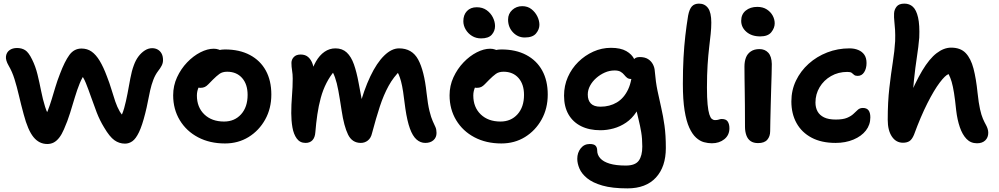

<svg xmlns="http://www.w3.org/2000/svg" viewBox="-20 -780 5513 1060"><path d="M241 15Q196 15 165 -23Q134 -61 111 -148Q96 -203 84.5 -252.5Q73 -302 60 -343.5Q47 -385 28 -417Q10 -448 13 -469.5Q16 -491 32.5 -503Q49 -515 74 -515Q100 -515 119 -503Q138 -491 157 -452Q176 -414 187 -369Q198 -324 207 -278Q216 -232 229 -190.5Q242 -149 264 -119L217 -117Q233 -141 244 -169.5Q255 -198 265 -230.5Q275 -263 285.5 -298.5Q296 -334 311 -372Q337 -441 363 -476.5Q389 -512 430 -512Q462 -512 486 -495Q510 -478 530.5 -444Q551 -410 570 -359Q585 -321 595.5 -285.5Q606 -250 616.5 -219.5Q627 -189 640.5 -165.5Q654 -142 675 -127L637 -118Q655 -145 665.5 -183Q676 -221 684 -263.5Q692 -306 699.5 -347Q707 -388 719 -420Q729 -448 744.5 -468.5Q760 -489 779.5 -501.5Q799 -514 820 -514Q837 -514 850.5 -506.5Q864 -499 872 -484.5Q880 -470 880 -448Q880 -432 872.5 -417.5Q865 -403 853 -388Q837 -367 826.5 -339.5Q816 -312 809 -281Q802 -250 796 -218Q790 -186 782 -155Q765 -87 747.5 -50.5Q730 -14 711 -0.5Q692 13 670 13Q638 13 611.5 -6Q585 -25 555 -76Q531 -115 514 -159Q497 -203 482.5 -245Q468 -287 454 -321.5Q440 -356 422 -375L453 -378Q434 -354 420 -319.5Q406 -285 393.5 -243.5Q381 -202 367 -156.5Q353 -111 333 -66Q321 -38 307 -20Q293 -2 277 6.5Q261 15 241 15Z M1222 12Q1138 12 1073.5 -22Q1009 -56 972.5 -116.5Q936 -177 936 -254Q936 -307 957.5 -353.5Q979 -400 1013 -435.5Q1047 -471 1086 -491Q1125 -511 1160 -511Q1175 -511 1187.5 -506.5Q1200 -502 1208 -492Q1216 -482 1216 -465Q1216 -435 1203.5 -411.5Q1191 -388 1152 -373Q1127 -360 1108 -342Q1089 -324 1078 -301Q1067 -278 1067 -253Q1067 -188 1108 -148.5Q1149 -109 1217 -109Q1275 -109 1311 -149Q1347 -189 1347 -256Q1347 -315 1316.5 -349.5Q1286 -384 1234 -384Q1208 -384 1191.5 -372Q1175 -360 1155 -340Q1140 -325 1130.5 -315Q1121 -305 1111 -300Q1101 -295 1086 -295Q1070 -295 1058 -307Q1046 -319 1046 -352Q1046 -379 1061 -406.5Q1076 -434 1101.5 -456.5Q1127 -479 1158 -493Q1189 -507 1222 -507Q1302 -507 1359.5 -476.5Q1417 -446 1447.5 -390.5Q1478 -335 1478 -258Q1478 -181 1444 -120Q1410 -59 1352.5 -23.5Q1295 12 1222 12Z M1667 9Q1636 9 1618.5 -15Q1601 -39 1594.5 -76.5Q1588 -114 1588 -155Q1588 -202 1592 -251Q1596 -300 1596 -346Q1596 -370 1592.5 -391Q1589 -412 1589 -433Q1589 -451 1602 -465Q1615 -479 1640 -479Q1666 -479 1682 -464.5Q1698 -450 1706 -426.5Q1714 -403 1715 -373L1691 -355Q1704 -405 1724 -440Q1744 -475 1771.5 -494Q1799 -513 1832 -513Q1870 -513 1894.5 -490Q1919 -467 1934 -424.5Q1949 -382 1960 -322Q1970 -267 1977 -231.5Q1984 -196 1990 -173L1962 -182Q1989 -284 2024.5 -358.5Q2060 -433 2101 -473Q2142 -513 2183 -513Q2255 -513 2288.5 -451.5Q2322 -390 2335 -267Q2342 -204 2351 -167.5Q2360 -131 2369 -111.5Q2378 -92 2384 -78.5Q2390 -65 2390 -46Q2390 -21 2373 -6Q2356 9 2328 9Q2301 9 2279.5 -10Q2258 -29 2243 -70.5Q2228 -112 2218 -180Q2211 -238 2205.5 -273.5Q2200 -309 2194 -331Q2188 -353 2181.5 -368Q2175 -383 2165 -397L2193 -394Q2153 -356 2125.5 -306Q2098 -256 2077 -192Q2056 -128 2034 -45Q2028 -18 2011 -4.5Q1994 9 1972 9Q1924 9 1901.5 -37Q1879 -83 1866 -170Q1856 -236 1848 -279.5Q1840 -323 1829.5 -352.5Q1819 -382 1803 -405L1828 -390Q1802 -360 1782.5 -322Q1763 -284 1751 -240Q1739 -196 1732 -148Q1725 -100 1721 -50Q1719 -21 1705 -6Q1691 9 1667 9Z M2748 12Q2664 12 2599.5 -22Q2535 -56 2498.5 -116.5Q2462 -177 2462 -254Q2462 -307 2483.5 -353.5Q2505 -400 2539 -435.5Q2573 -471 2612 -491Q2651 -511 2686 -511Q2701 -511 2713.5 -506.5Q2726 -502 2734 -492Q2742 -482 2742 -465Q2742 -435 2729.5 -411.5Q2717 -388 2678 -373Q2653 -360 2634 -342Q2615 -324 2604 -301Q2593 -278 2593 -253Q2593 -188 2634 -148.5Q2675 -109 2743 -109Q2801 -109 2837 -149Q2873 -189 2873 -256Q2873 -315 2842.5 -349.5Q2812 -384 2760 -384Q2734 -384 2717.5 -372Q2701 -360 2681 -340Q2666 -325 2656.5 -315Q2647 -305 2637 -300Q2627 -295 2612 -295Q2596 -295 2584 -307Q2572 -319 2572 -352Q2572 -379 2587 -406.5Q2602 -434 2627.5 -456.5Q2653 -479 2684 -493Q2715 -507 2748 -507Q2828 -507 2885.5 -476.5Q2943 -446 2973.5 -390.5Q3004 -335 3004 -258Q3004 -181 2970 -120Q2936 -59 2878.5 -23.5Q2821 12 2748 12ZM2877 -573Q2839 -573 2812 -601.5Q2785 -630 2785 -672Q2785 -704 2808 -725Q2831 -746 2863 -746Q2893 -746 2914 -729.5Q2935 -713 2946.5 -689.5Q2958 -666 2958 -643Q2958 -618 2939.5 -595.5Q2921 -573 2877 -573ZM2636 -568Q2608 -568 2586 -581.5Q2564 -595 2551 -617Q2538 -639 2538 -663Q2538 -698 2558 -719Q2578 -740 2612 -740Q2644 -740 2666.5 -724Q2689 -708 2701 -684Q2713 -660 2713 -636Q2713 -609 2695 -588.5Q2677 -568 2636 -568Z M3444 260Q3360 260 3306 244.5Q3252 229 3221.5 204Q3191 179 3179 150.5Q3167 122 3167 97Q3167 63 3186 39Q3205 15 3236 15Q3259 15 3268 24.5Q3277 34 3277 51Q3277 75 3294 94Q3311 113 3346 123.5Q3381 134 3435 134Q3487 134 3506.5 107Q3526 80 3526 29Q3526 -15 3520 -50.5Q3514 -86 3506 -118Q3498 -150 3490.5 -184Q3483 -218 3478 -258L3529 -250Q3517 -198 3493 -161.5Q3469 -125 3436.5 -103Q3404 -81 3367.5 -71Q3331 -61 3295 -61Q3233 -61 3188 -83.5Q3143 -106 3118.5 -148.5Q3094 -191 3094 -252Q3094 -307 3115 -354.5Q3136 -402 3172.5 -438Q3209 -474 3255.5 -495Q3302 -516 3353 -516Q3406 -516 3437.5 -498Q3469 -480 3482 -452.5Q3495 -425 3495 -396Q3495 -374 3485 -359Q3475 -344 3464 -344Q3450 -344 3441.5 -351Q3433 -358 3425.5 -367.5Q3418 -377 3406 -384Q3394 -391 3373 -391Q3345 -391 3319 -379.5Q3293 -368 3271.5 -349Q3250 -330 3237.5 -306.5Q3225 -283 3225 -258Q3225 -226 3242 -208.5Q3259 -191 3295 -191Q3346 -191 3385.5 -214.5Q3425 -238 3448 -287Q3471 -336 3471 -412Q3471 -440 3480 -452.5Q3489 -465 3512 -465Q3540 -465 3557.5 -454Q3575 -443 3584.5 -425Q3594 -407 3595 -387Q3600 -327 3610 -279Q3620 -231 3630.5 -185.5Q3641 -140 3648.5 -87Q3656 -34 3656 37Q3656 141 3601 200.5Q3546 260 3444 260Z M3910 11Q3889 11 3866.5 5Q3844 -1 3823 -20Q3802 -39 3785.5 -75Q3769 -111 3759.5 -170Q3750 -229 3750 -317Q3750 -396 3753.5 -460.5Q3757 -525 3763.5 -582Q3770 -639 3779 -694Q3786 -730 3800 -745Q3814 -760 3839 -760Q3871 -760 3889 -735.5Q3907 -711 3907 -655Q3907 -626 3903.5 -592.5Q3900 -559 3895 -517Q3890 -475 3886.5 -421.5Q3883 -368 3883 -297Q3883 -239 3886.5 -203.5Q3890 -168 3896 -149Q3902 -130 3910 -123.5Q3918 -117 3927 -117Q3937 -117 3943 -118.5Q3949 -120 3954 -121.5Q3959 -123 3965 -123Q3989 -123 3998 -108.5Q4007 -94 4007 -72Q4007 -34 3979 -11.5Q3951 11 3910 11Z M4165 10Q4140 10 4124 -1Q4108 -12 4100.5 -33Q4093 -54 4093 -80Q4093 -149 4092.5 -197Q4092 -245 4091.5 -280.5Q4091 -316 4090.5 -347Q4090 -378 4090 -413Q4090 -440 4098 -461.5Q4106 -483 4125 -496Q4144 -509 4173 -509Q4203 -509 4221.5 -489Q4240 -469 4241 -427Q4241 -406 4240 -369.5Q4239 -333 4237.5 -288Q4236 -243 4235 -198.5Q4234 -154 4233 -116Q4232 -78 4232 -56Q4232 -27 4216 -8.5Q4200 10 4165 10ZM4177 -579Q4130 -579 4101 -604Q4072 -629 4072 -665Q4072 -701 4097 -721.5Q4122 -742 4161 -742Q4192 -742 4213.5 -728Q4235 -714 4246 -693.5Q4257 -673 4257 -651Q4257 -626 4238.5 -602.5Q4220 -579 4177 -579Z M4593 9Q4515 9 4460.5 -20Q4406 -49 4377.5 -100.5Q4349 -152 4349 -220Q4349 -282 4374.5 -335Q4400 -388 4444.5 -428Q4489 -468 4547 -490.5Q4605 -513 4670 -513Q4697 -513 4718.5 -504Q4740 -495 4752 -477.5Q4764 -460 4764 -432Q4764 -402 4751 -381.5Q4738 -361 4715 -361Q4702 -361 4695.5 -366.5Q4689 -372 4682.5 -377.5Q4676 -383 4658 -383Q4608 -383 4568 -360Q4528 -337 4505 -298.5Q4482 -260 4482 -214Q4482 -186 4493.5 -165Q4505 -144 4529.5 -132Q4554 -120 4594 -120Q4634 -120 4656.5 -129.5Q4679 -139 4692 -151.5Q4705 -164 4716 -174Q4727 -184 4744 -184Q4765 -184 4775 -171Q4785 -158 4785 -132Q4785 -91 4760.5 -59.5Q4736 -28 4692 -9.5Q4648 9 4593 9Z M4965 8Q4927 8 4904 -26Q4881 -60 4881 -119Q4881 -217 4890 -295Q4899 -373 4909 -436.5Q4919 -500 4922 -553Q4923 -589 4921.5 -615Q4920 -641 4917.5 -662.5Q4915 -684 4916 -706Q4917 -727 4930 -743.5Q4943 -760 4973 -760Q5001 -760 5020 -742.5Q5039 -725 5048.5 -683.5Q5058 -642 5055 -572Q5051 -523 5042 -465Q5033 -407 5025.5 -334.5Q5018 -262 5019 -171L4989 -218Q5032 -324 5071.5 -390Q5111 -456 5151 -486.5Q5191 -517 5231 -517Q5283 -517 5311.5 -487Q5340 -457 5354.5 -401.5Q5369 -346 5377 -267Q5383 -211 5390.5 -177.5Q5398 -144 5406.5 -124.5Q5415 -105 5424 -89Q5429 -80 5432.5 -69Q5436 -58 5436 -47Q5436 -21 5419.5 -5Q5403 11 5374 11Q5339 11 5316 -13Q5293 -37 5279 -78Q5265 -119 5259 -170Q5253 -229 5247 -266.5Q5241 -304 5234 -328Q5227 -352 5217 -371Q5199 -365 5168 -324Q5137 -283 5100 -210Q5063 -137 5026 -36Q5015 -10 5001 -1Q4987 8 4965 8Z"/></svg>

Font: Shantell Sans SemiBold
Style: Regular
Weight: 600
Designer: Stephen Nixon, Anya Danilova, Shantell Martin
Foundry: Arrow Type
Version: Version 1.011;[c5ecc13dd]